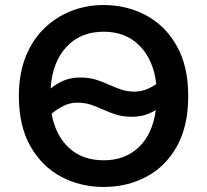

<svg xmlns="http://www.w3.org/2000/svg" viewBox="-20 -729 823 763"><path d="M392 14Q300 14 223.5 -26.5Q147 -67 101 -147.5Q55 -228 55 -347Q55 -436 82 -503.5Q109 -571 156 -616.5Q203 -662 263.5 -685.5Q324 -709 392 -709Q484 -709 560.5 -668Q637 -627 682.5 -546.5Q728 -466 728 -347Q728 -228 683 -147.5Q638 -67 561.5 -26.5Q485 14 392 14ZM515 -365Q539 -365 561 -373.5Q583 -382 601 -395Q590 -491 535 -547Q480 -603 392 -603Q300 -603 244 -542.5Q188 -482 181 -377Q206 -398 235 -409.5Q264 -421 299 -421Q334 -421 361 -412.5Q388 -404 412 -393Q436 -382 460.5 -373.5Q485 -365 515 -365ZM392 -92Q478 -92 532.5 -145Q587 -198 599 -292Q579 -279 555.5 -272Q532 -265 504 -265Q469 -265 442 -273.5Q415 -282 391 -293Q367 -304 342.5 -312.5Q318 -321 288 -321Q258 -321 232 -308Q206 -295 185 -277Q201 -190 254.5 -141Q308 -92 392 -92Z"/></svg>

Font: Ubuntu Sans SemiBold
Style: Regular
Weight: 600
Designer: Dalton Maag Ltd
Foundry: Dalton Maag Ltd
Version: Version 1.006; ttfautohint (v1.8.4.7-5d5b)